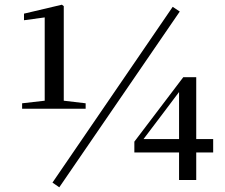

<svg xmlns="http://www.w3.org/2000/svg" viewBox="-20 -765 955 816"><path d="M741 0V-117H551V-163L759 -437H814V-174H886V-117H814V0ZM74 -303V-326L170 -337V-691L82 -679V-707L243 -745L251 -739V-337L344 -326V-303ZM232 31 203 11 714 -736 744 -716ZM741 -174V-374L674 -285L590 -174Z"/></svg>

Font: Early Summer Mincho SemiBold
Style: Regular
Weight: 600
Designer: GuiWonder
Version: Version 1.002